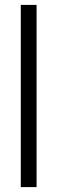

<svg xmlns="http://www.w3.org/2000/svg" viewBox="-20 -763 233 783"><path d="M64.8 0V-743H129.2V0Z"/></svg>

Font: Saira Thin Condensed
Style: Regular
Weight: 100
Width: 3
Version: Version 1.101